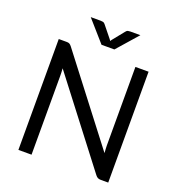

<svg xmlns="http://www.w3.org/2000/svg" viewBox="-158 -1037 1080 1166"><g transform="rotate(20 382.0 -454.0)"><path d="M672 -716.5V0H623.5Q612 0 604.2 -4Q596.5 -8 589 -17.5L174.5 -557.5Q175.5 -545 176 -533Q176.5 -521 176.5 -510.5V0H91.5V-716.5H141.5Q148 -716.5 152.5 -715.8Q157 -715 160.5 -713.2Q164 -711.5 167.5 -708.2Q171 -705 175 -700L589.5 -160.5Q588.5 -173.5 587.8 -185.8Q587 -198 587 -209V-716.5ZM549.5 -908 430.5 -772.5H347.5L228.5 -908H293.5Q299.5 -908 307.8 -906.5Q316 -905 322 -896.5L383 -821L389 -812L395 -821L455.5 -896Q462 -905 470.2 -906.5Q478.5 -908 484.5 -908Z"/></g></svg>

Font: Lato 2
Style: Regular
Weight: 400
Designer: Lukasz Dziedzic with Adam Twardoch and Botio Nikoltchev
Foundry: tyPoland Lukasz Dziedzic
Version: Version 2.015; 2015-08-06; http://www.latofonts.com/